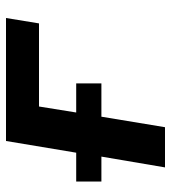

<svg xmlns="http://www.w3.org/2000/svg" viewBox="15 -585 570 640"><g transform="rotate(-90 300.0 -265.0)"><path d="M62 0 98 -212H15V-296H111L150 -530H560L542 -420H265L245 -296H342V-212H231L196 0Z"/></g></svg>

Font: Iosevka Curly XBdExObl
Style: Regular
Weight: 800
Width: 7
Italic angle: -9°
Monospace: yes
Designer: Belleve Invis
Foundry: Belleve Invis
Version: Version 11.1.0; ttfautohint (v1.8.3)